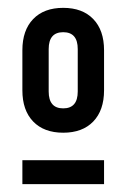

<svg xmlns="http://www.w3.org/2000/svg" viewBox="-20 -730 322 489"><path d="M245 -602V-500Q245 -449 217.5 -420.5Q190 -392 141 -392Q92 -392 64.5 -420.5Q37 -449 37 -500V-602Q37 -653 64.5 -681.5Q92 -710 141 -710Q190 -710 217.5 -681.5Q245 -653 245 -602ZM104 -605V-497Q104 -454 141 -454Q178 -454 178 -497V-605Q178 -648 141 -648Q104 -648 104 -605ZM245 -261H37V-322H245Z"/></svg>

Font: Bebas Kai
Style: Regular
Weight: 400
Designer: Ryoichi Tsunekawa
Foundry: Dharma Type
Version: Version 1.001;PS 001.001;hotconv 1.0.70;makeotf.lib2.5.58329